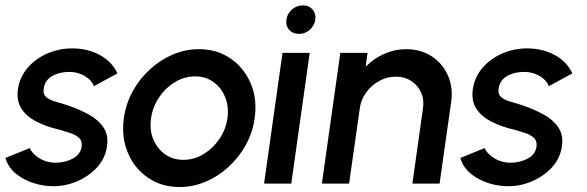

<svg xmlns="http://www.w3.org/2000/svg" viewBox="-52 -702 2244 734"><path d="M138.5 9.5Q79.5 6 31 -22.5Q-17.5 -51 -31.5 -98L62 -136Q69.5 -115.5 97.5 -97.8Q125.5 -80 161.5 -80Q196 -80 225.8 -95.5Q255.5 -111 260 -141Q263 -163 250 -175Q237 -187 216 -193.8Q195 -200.5 174 -206.5Q126 -217.5 88 -236.8Q50 -256 30.2 -286.2Q10.5 -316.5 16.5 -360.5Q23.5 -408.5 54.5 -443.8Q85.5 -479 130.2 -498Q175 -517 223.5 -517Q283.5 -517 330 -491.5Q376.5 -466 397 -421.5L307 -372.5Q299 -395 274 -410.2Q249 -425.5 219 -427Q180.5 -428.5 150.2 -412.8Q120 -397 115 -363Q112 -341 125.8 -330Q139.5 -319 162.5 -312.8Q185.5 -306.5 209 -298.5Q251.5 -284 287.8 -264Q324 -244 343.8 -214.5Q363.5 -185 357 -142.5Q350.5 -95.5 317.2 -60.2Q284 -25 236.2 -6.2Q188.5 12.5 138.5 9.5Z M634.5 13Q565.5 13 513.8 -22.5Q462 -58 436.8 -117.8Q411.5 -177.5 421.5 -250Q429 -305 455.2 -352.8Q481.5 -400.5 521 -436.8Q560.5 -473 608.8 -493.5Q657 -514 708.5 -514Q777.5 -514 829.2 -478.5Q881 -443 906.5 -383Q932 -323 921.5 -250Q914 -195.5 887.8 -148Q861.5 -100.5 822 -64.2Q782.5 -28 734.5 -7.5Q686.5 13 634.5 13ZM649 -91Q690.5 -91 726.5 -113Q762.5 -135 787 -171.2Q811.5 -207.5 817.5 -250Q823.5 -293.5 809 -330Q794.5 -366.5 764.5 -388.2Q734.5 -410 694 -410Q653 -410 616.8 -388Q580.5 -366 556 -329.5Q531.5 -293 525.5 -250Q519 -205.5 534 -169.5Q549 -133.5 579 -112.2Q609 -91 649 -91Z M1028 -500H1132L1061.5 0H957.5ZM1091 -572.5Q1067.5 -572.5 1053.5 -588Q1039.5 -603.5 1043 -627Q1046 -650 1064.2 -665.8Q1082.5 -681.5 1106 -681.5Q1129 -681.5 1142.8 -665.8Q1156.5 -650 1153.5 -627Q1150 -603.5 1132.2 -588Q1114.5 -572.5 1091 -572.5Z M1673 -314 1628.5 0H1524.5L1565 -288Q1570 -321.5 1557.5 -349Q1545 -376.5 1519.8 -392.8Q1494.5 -409 1461.5 -409Q1428 -409 1398.2 -392.8Q1368.5 -376.5 1348.2 -349Q1328 -321.5 1323.5 -288L1282.5 0H1178.5L1249 -500H1353L1346 -447Q1376 -478 1416.5 -496Q1457 -514 1501 -514Q1556.5 -514 1598 -487Q1639.5 -460 1660 -414.5Q1680.5 -369 1673 -314Z M1877.5 9.5Q1818.5 6 1770 -22.5Q1721.5 -51 1707.5 -98L1801 -136Q1808.5 -115.5 1836.5 -97.8Q1864.5 -80 1900.5 -80Q1935 -80 1964.8 -95.5Q1994.5 -111 1999 -141Q2002 -163 1989 -175Q1976 -187 1955 -193.8Q1934 -200.5 1913 -206.5Q1865 -217.5 1827 -236.8Q1789 -256 1769.2 -286.2Q1749.5 -316.5 1755.5 -360.5Q1762.5 -408.5 1793.5 -443.8Q1824.5 -479 1869.2 -498Q1914 -517 1962.5 -517Q2022.5 -517 2069 -491.5Q2115.5 -466 2136 -421.5L2046 -372.5Q2038 -395 2013 -410.2Q1988 -425.5 1958 -427Q1919.5 -428.5 1889.2 -412.8Q1859 -397 1854 -363Q1851 -341 1864.8 -330Q1878.5 -319 1901.5 -312.8Q1924.5 -306.5 1948 -298.5Q1990.5 -284 2026.8 -264Q2063 -244 2082.8 -214.5Q2102.5 -185 2096 -142.5Q2089.5 -95.5 2056.2 -60.2Q2023 -25 1975.2 -6.2Q1927.5 12.5 1877.5 9.5Z"/></svg>

Font: Urbanist SemiBold
Style: Italic
Weight: 600
Italic angle: -8°
Designer: Corey Hu
Foundry: Corey Hu
Version: Version 1.321; ttfautohint (v1.8.4.7-5d5b)